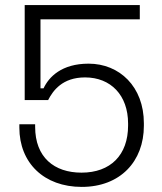

<svg xmlns="http://www.w3.org/2000/svg" viewBox="-20 -720 638 754"><path d="M301 14C452 14 545 -86 545 -226V-236C545 -380 449 -470 328 -470C222 -470 172 -418 151 -373H139V-644H529V-700H77V-327H169C188 -364 225 -416 314 -416C415 -416 483 -346 483 -235V-227C483 -111 414 -42 300 -42C193 -42 118 -102 118 -222V-232H56V-219C56 -80 153 14 301 14Z"/></svg>

Font: Meta Space Light
Style: Regular
Weight: 300
Designer: Meta Pool / Florian Karsten
Foundry: Meta Pool / Florian Karsten
Version: Version 2.000;Glyphs 3.1.1 (3137)